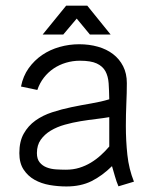

<svg xmlns="http://www.w3.org/2000/svg" viewBox="-20 -655 545 683"><path d="M252.9 -588.9 205.1 -532.2H131.8L215.3 -634.8H290.5L373.5 -532.2H299.8ZM401.4 7.8Q394 -9.3 388.9 -27.8Q383.8 -46.4 378.4 -64Q343.8 -29.8 305.7 -10.7Q267.6 8.3 216.3 8.3Q186.5 8.3 156.7 3.2Q127 -2 103 -15.4Q79.1 -28.8 64 -51.8Q48.8 -74.7 48.8 -110.4Q48.8 -151.9 64.5 -179.7Q80.1 -207.5 106 -226.1Q131.8 -244.6 165.5 -255.6Q199.2 -266.6 234.6 -273.9Q270 -281.2 304.9 -287.1Q339.8 -293 368.7 -301.8Q368.2 -333 366.5 -358.4Q364.7 -383.8 355 -401.6Q345.2 -419.4 324.2 -429.2Q303.2 -439 264.2 -439Q238.8 -439 214.8 -431.9Q190.9 -424.8 170.9 -411.4Q150.9 -397.9 136 -378.7Q121.1 -359.4 112.8 -335L54.7 -347.2Q62 -384.3 82 -412.4Q102.1 -440.4 130.1 -459.5Q158.2 -478.5 192.1 -488Q226.1 -497.6 261.7 -497.6Q297.4 -497.6 328.4 -488.8Q359.4 -480 382.1 -462.6Q404.8 -445.3 418 -419.4Q431.2 -393.6 431.2 -359.4Q431.2 -324.7 429.4 -285.9Q427.7 -247.1 427.7 -206.5Q427.7 -154.8 433.1 -104.2Q438.5 -53.7 456.5 -8.8ZM368.7 -238.3Q349.1 -234.9 322.3 -231.7Q295.4 -228.5 266.8 -223.9Q238.3 -219.2 210.4 -211.4Q182.6 -203.6 160.6 -190.4Q138.7 -177.2 125 -158Q111.3 -138.7 111.3 -110.4Q111.3 -89.4 121.1 -77.4Q130.9 -65.4 145.8 -59.6Q160.6 -53.7 179 -52.5Q197.3 -51.3 214.4 -51.3Q240.2 -51.3 262.2 -58.1Q284.2 -64.9 303.2 -76.4Q322.3 -87.9 338.6 -102.8Q355 -117.7 368.7 -133.8Z"/></svg>

Font: SengBuhan
Style: Regular
Weight: 400
Designer: John M. Durdin
Foundry: Lao Script for Windows
Version: Version 1.400